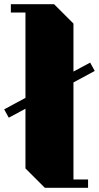

<svg xmlns="http://www.w3.org/2000/svg" viewBox="-52 -900 474 920"><path d="M300 -40H370V0H163L70 -93V-379L-10 -336L-32 -376L70 -431V-840H0V-880H207L300 -787V-557L380 -600L402 -560L300 -505Z"/></svg>

Font: Kumar One
Style: Regular
Weight: 400
Designer: Parimal Parmar
Foundry: Indian Type Foundry
Version: Version 1.001;PS 1.001;hotconv 1.0.88;makeotf.lib2.5.647800